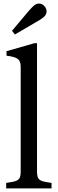

<svg xmlns="http://www.w3.org/2000/svg" viewBox="-20 -1038 318 1058"><path d="M62 -848 175 -914C193 -924 207 -932 221 -944C240 -960 242 -984 226 -1003C211 -1021 186 -1024 168 -1008C154 -996 143 -983 130 -968L46 -868ZM14 0H264V-30L234 -35C194 -42 184 -52 184 -94V-800H170L16 -756V-731C83 -723 94 -708 94 -666V-94C94 -52 84 -42 44 -35L14 -30Z"/></svg>

Font: Hedvig Letters Serif 24pt
Style: Regular
Weight: 400
Designer: Alexander Örn & Tor Weibull
Foundry: Kanon Foundry
Version: Version 1.000